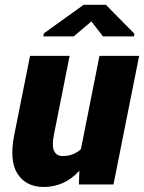

<svg xmlns="http://www.w3.org/2000/svg" viewBox="-20 -758 592 789"><path d="M306.2 -56.6Q246.1 10.3 159.2 10.3Q87.4 10.3 52.2 -43.5Q17.1 -97.2 39.1 -206.1L103.5 -528.3H266.1L201.7 -205.1Q183.6 -116.7 238.8 -116.7Q281.2 -116.7 312.5 -145L388.7 -528.3H551.8L446.3 0H304.2ZM532.7 -619.1 530.3 -608.4H403.3L355.5 -669.9L282.7 -608.4H157.7L160.6 -621.1L323.7 -738.3H415Z"/></svg>

Font: Roboto-BlackItalic
Style: Italic
Weight: 900
Italic angle: -12°
Designer: Google
Version: Version 1.100141; 2013